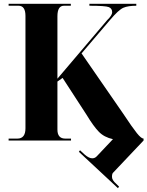

<svg xmlns="http://www.w3.org/2000/svg" viewBox="-20 -734 770 1003"><path d="M602 241 587 226Q565 207 565 190Q565 173 571 168L730 0V-10Q718 -10 695 -38.5Q672 -67 623 -141L406 -455L556 -631Q600 -683 624.5 -693.5Q649 -704 692 -704V-714H447V-704Q530 -704 548 -697Q566 -690 566 -670Q566 -654 540 -629L280 -323V-649Q280 -704 314 -704H350V-714H25V-704H77Q113 -704 113 -651V-64Q113 -10 71 -10H25V0H351V-10H321Q280 -10 280 -57V-308L307 -327L433 -133Q468 -75 496 -46Q524 -17 570 -7L486 82Q476 93 462 93Q445 93 423 74L398 51L392 59L596 249Z"/></svg>

Font: Noto Serif Display SemiCondensed Extra
Style: Regular
Weight: 800
Width: 4
Designer: Monotype Design Team
Foundry: Monotype Imaging Inc.
Version: Version 1.900